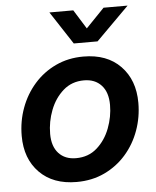

<svg xmlns="http://www.w3.org/2000/svg" viewBox="-53 -775 676 832"><g transform="rotate(-5 285.0 -359.0)"><path d="M247.1 11.7Q145 11.7 85.9 -48.3Q26.9 -108.4 26.9 -207.5Q26.9 -271.5 48.1 -329.1Q69.3 -386.7 108.6 -431.4Q147.9 -476.1 202.4 -501.7Q256.8 -527.3 322.8 -527.3Q425.3 -527.3 484.1 -466.8Q543 -406.2 543 -307.1Q543 -244.1 522.2 -186.8Q501.5 -129.4 462.4 -84.7Q423.3 -40 368.9 -14.2Q314.5 11.7 247.1 11.7ZM253.4 -91.3Q307.6 -91.3 344.7 -124.3Q381.8 -157.2 400.9 -207.3Q419.9 -257.3 419.9 -308.6Q419.9 -363.8 392.1 -394Q364.3 -424.3 316.4 -424.3Q263.2 -424.3 226.1 -391.6Q189 -358.9 169.7 -308.8Q150.4 -258.8 150.4 -205.6Q150.4 -151.4 178 -121.3Q205.6 -91.3 253.4 -91.3ZM296.9 -730.5 348.6 -647.5 428.7 -730.5H532.7V-730L390.1 -587.4H286.6L193.4 -730V-730.5Z"/></g></svg>

Font: Inter Display SemiBold
Style: Italic
Weight: 600
Italic angle: -9.39999°
Designer: Rasmus Andersson
Foundry: rsms
Version: Version 4.000;git-a52131595